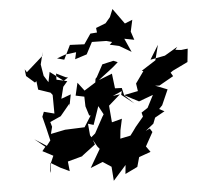

<svg xmlns="http://www.w3.org/2000/svg" viewBox="-77 -1308 1571 1498"><g transform="rotate(-5 708.5 -559.0)"><path d="M745 0 753 109 855 -6 848 64 945 17 966 -58 1058 -91 1026 -136 1086 -244 1068 -273 1035 -257 1099 -308 1117 -354 1194 -397 1154 -418 1180 -445 1233 -565 1139 -602 1172 -600 1285 -664 1268 -693 1286 -706 1406 -764 1417 -868 1365 -862 1320 -867 1337 -889 1235 -829 1120 -807 1188 -918 1157 -796 1181 -814 1045 -727 1057 -723 992 -632 1001 -572 891 -550C928 -530 965 -510 1003 -491L1115 -532L1065 -435L1015 -402L1023 -370L960 -295C944 -273 930 -252 913 -231L832 -214L839 -280L858 -368L778 -347L767 -478L859 -559L803 -551L876 -583L869 -554L966 -478L894 -546L893 -541L878 -607L825 -609L811 -725L706 -684C758 -726 815 -764 864 -810L831 -824L743 -804L691 -708L680 -696L676 -668L587 -612L537 -678L514 -579L581 -565L583 -489L606 -416L617 -414L562 -327L409 -321L296 -298L310 -353L299 -391L384 -429L460 -521L459 -500L477 -592L401 -564L424 -656L459 -697L376 -716L377 -764L449 -729L467 -725L432 -702L328 -781L312 -702L279 -755L264 -845L288 -942L282 -910L151 -794L136 -818L142 -765L207 -708L219 -718L227 -651L321 -619L336 -600L337 -454L256 -475L241 -437C258 -375 272 -312 287 -248L256 -208L163 -268L244 -202L218 -170L300 -127L275 -70L271 -11L265 5L272 -74L347 -29L417 4L409 -72L523 -103L530 -110L632 -187V-184L612 -238L599 -261L591 -352L634 -339L683 -482L719 -415L704 -389L767 -443L709 -399L640 -272L606 -243L649 -168L665 -149L582 -6L679 -45L761 9L854 -69L746 -22ZM553 -941 535 -862 628 -892 677 -985 790 -983 834 -971 814 -951 887 -935 979 -881 931 -988 1008 -973 986 -1039 1006 -1130 946 -1106 859 -1227 834 -1166 796 -1121 719 -1091 723 -1055 671 -1051 617 -972 504 -977 450 -866 395 -881 461 -905 586 -921Z"/></g></svg>

Font: Hussar Lance
Style: ExBdObl
Weight: 700
Foundry: Cannot Into Space Fonts, PlusOne Fonts
Version: Version 2.270